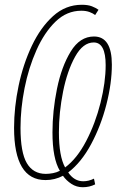

<svg xmlns="http://www.w3.org/2000/svg" viewBox="-20 -745 504 805"><path d="M327 40Q355 40 379 28L374 4Q352 15 329 15Q291 15 266 -22Q321 -64 362 -140.5Q403 -217 426 -306.5Q449 -396 449 -474Q449 -592 374 -592Q315 -592 276.5 -529Q238 -466 219 -373Q200 -280 200 -190Q200 -80 231 -29Q218 -22 202 -19Q186 -16 172 -16Q119 -16 92.5 -61Q66 -106 66 -209Q66 -290 83 -375.5Q100 -461 133 -535Q166 -609 213 -654.5Q260 -700 321 -700Q341 -700 355.5 -694.5Q370 -689 379 -682L393 -704Q382 -712 365.5 -718.5Q349 -725 323 -725Q255 -725 202.5 -677.5Q150 -630 113.5 -553Q77 -476 58 -385.5Q39 -295 39 -209Q39 10 171 10Q210 10 244 -8Q258 12 279.5 26Q301 40 327 40ZM253 -43Q227 -90 227 -190Q227 -274 244.5 -361Q262 -448 295 -507.5Q328 -567 373 -567Q423 -567 423 -472Q423 -400 401.5 -314Q380 -228 341.5 -154Q303 -80 253 -43Z"/></svg>

Font: Noto Sans Display Condensed Thin
Style: Italic
Weight: 250
Width: 3
Italic angle: -12°
Designer: Monotype Design Team
Foundry: Monotype Imaging Inc.
Version: Version 1.900